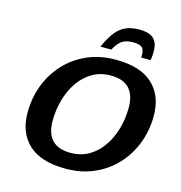

<svg xmlns="http://www.w3.org/2000/svg" viewBox="-133 -1055 1119 1186"><g transform="rotate(15 427.0 -462.0)"><path d="M835.5 -444.5Q835.5 -350.5 804 -268Q772.5 -185.5 714 -122.5Q655.5 -59.5 574 -23.8Q492.5 12 392.5 12Q234.5 12 155.8 -61Q77 -134 77 -262.5Q77 -356.5 108.5 -439Q140 -521.5 198.5 -584.5Q257 -647.5 338.5 -683.2Q420 -719 520 -719Q677.5 -719 756.5 -646Q835.5 -573 835.5 -444.5ZM239.5 -252Q239.5 -174.5 278 -132.5Q316.5 -90.5 397 -90.5Q463.5 -90.5 514.8 -120.8Q566 -151 601.2 -202.5Q636.5 -254 654.8 -319.5Q673 -385 673 -455Q673 -532.5 634.2 -574.5Q595.5 -616.5 515 -616.5Q449 -616.5 397.8 -586.2Q346.5 -556 311.2 -504.5Q276 -453 257.8 -387.5Q239.5 -322 239.5 -252ZM596 -850.5Q552.5 -850.5 526.2 -833.8Q500 -817 476 -772H406.5Q434 -835 463 -870.8Q492 -906.5 528 -921.5Q564 -936.5 612 -936.5Q689 -936.5 715.2 -897Q741.5 -857.5 727.5 -772H667.5Q670.5 -817 654.8 -833.8Q639 -850.5 596 -850.5Z"/></g></svg>

Font: Newsreader 6pt SemiBold
Style: Italic
Weight: 600
Italic angle: -17°
Designer: Hugues Gentile
Foundry: Production Type
Version: Version 1.003; ttfautohint (v1.8.3)